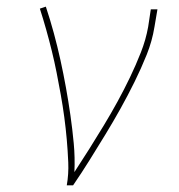

<svg xmlns="http://www.w3.org/2000/svg" viewBox="-20 -558 540 578"><path d="M181 0Q187 -34 185.5 -69Q184 -104 181 -138Q178 -172 173.5 -205.5Q169 -239 163 -272.5Q157 -306 150.5 -339Q144 -372 136 -404.5Q128 -437 119 -469Q110 -501 100 -532L118 -538Q131 -499 142 -458.5Q153 -418 162 -377Q171 -336 178.5 -294.5Q186 -253 192 -211Q198 -169 202 -126.5Q206 -84 204 -40Q227 -75 249 -110Q271 -145 292.5 -180.5Q314 -216 334 -252.5Q354 -289 371.5 -325.5Q389 -362 404 -400Q419 -438 426 -477L434 -530H454L445 -477Q438 -434 421.5 -393Q405 -352 385 -311.5Q365 -271 343 -231.5Q321 -192 297.5 -153.5Q274 -115 250 -76.5Q226 -38 200 0Z"/></svg>

Font: Iosevka Slab Thin Oblique
Style: Regular
Weight: 100
Italic angle: -9°
Monospace: yes
Designer: Belleve Invis
Foundry: Belleve Invis
Version: Version 11.1.0; ttfautohint (v1.8.3)